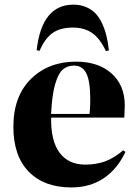

<svg xmlns="http://www.w3.org/2000/svg" viewBox="-20 -800 595 834"><path d="M298.8 -779.8Q330.1 -779.8 354.7 -769Q379.4 -758.3 395.8 -740.7Q412.1 -723.1 424.1 -697Q436 -670.9 442.6 -643.1Q449.2 -615.2 453.1 -581.1L439.9 -578.1Q415 -631.8 381.1 -656Q347.2 -680.2 296.9 -680.2Q240.7 -680.2 207.5 -656Q174.3 -631.8 151.9 -579.1L139.2 -582Q161.6 -779.8 298.8 -779.8ZM290 14.2Q171.4 14.2 104.7 -54.4Q38.1 -123 38.1 -249Q38.1 -381.8 114.3 -457Q190.4 -532.2 310.1 -532.2Q407.2 -532.2 464.6 -481Q522 -429.7 522 -341.8Q522 -329.1 520 -289.1H202.1Q200.2 -189 238.5 -137Q276.9 -85 351.1 -85Q396.5 -85 434.8 -98.4Q473.1 -111.8 515.1 -147L524.9 -140.1Q489.3 -64.9 429.9 -25.4Q370.6 14.2 290 14.2ZM202.1 -305.2H369.1Q372.1 -335.4 372.1 -367.2Q372.1 -446.8 355.2 -481Q338.4 -515.1 301.8 -515.1Q272 -515.1 252.2 -497.6Q232.4 -480 219 -432.6Q205.6 -385.3 202.1 -305.2Z"/></svg>

Font: Display Regular
Style: Bold
Weight: 700
Designer: Latin by Veronika Burian and Jose Scaglione. Greek by Irene Vlachou. Cyrillic by Vera Evstafieva.
Foundry: TypeTogether
Version: Version 3.002